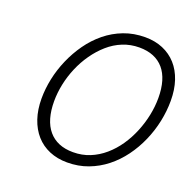

<svg xmlns="http://www.w3.org/2000/svg" viewBox="-174 -1209 1399 1401"><g transform="rotate(20 525.5 -508.0)"><path d="M493 19Q417 19 355 -7Q293 -33 249.5 -82Q206 -131 182.5 -200.5Q159 -270 159 -356Q159 -432 175.5 -510.5Q192 -589 225 -665Q258 -741 305.5 -808Q353 -875 415.5 -926Q478 -977 554 -1006Q630 -1035 719 -1035Q795 -1035 856.5 -1009Q918 -983 961.5 -934.5Q1005 -886 1028 -817Q1051 -748 1051 -662Q1051 -582 1034 -501Q1017 -420 983.5 -343.5Q950 -267 901.5 -201Q853 -135 791 -86Q729 -37 654.5 -9Q580 19 493 19ZM508 -66Q578 -66 638 -90.5Q698 -115 748.5 -158.5Q799 -202 838 -259Q877 -316 904 -382Q931 -448 945 -516Q959 -584 959 -650Q959 -723 942.5 -779Q926 -835 893.5 -873Q861 -911 813.5 -930.5Q766 -950 704 -950Q636 -950 575.5 -925.5Q515 -901 465 -857Q415 -813 375 -756Q335 -699 307.5 -634Q280 -569 266 -501.5Q252 -434 252 -369Q252 -296 268.5 -239.5Q285 -183 317.5 -144.5Q350 -106 397.5 -86Q445 -66 508 -66Z"/></g></svg>

Font: Playwrite CO
Style: Regular
Weight: 400
Designer: Veronika Burian, José Scaglione
Foundry: TypeTogether
Version: Version 1.000